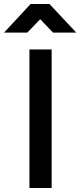

<svg xmlns="http://www.w3.org/2000/svg" viewBox="-68 -939 401 959"><path d="M190 0V-692H79V0ZM68 -776 133 -843 197 -776H313L179 -919H85L-48 -776Z"/></svg>

Font: RazerF5 SemiBold
Style: Regular
Weight: 600
Foundry: Razer Inc.
Version: Version 2